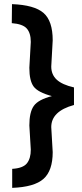

<svg xmlns="http://www.w3.org/2000/svg" viewBox="-20 -778 397 929"><path d="M129 -54 122 -171Q122 -235 143.5 -265.5Q165 -296 231 -313Q164 -331 143 -359Q122 -387 122 -450L129 -575Q129 -618 109.5 -640Q90 -662 37 -666L38 -758Q146 -754 190.5 -715.5Q235 -677 235 -583L228 -456Q228 -417 254.5 -392.5Q281 -368 338 -355V-270Q228 -240 228 -163L235 -42Q235 48 190.5 87.5Q146 127 39 131V39Q91 36 110 12.5Q129 -11 129 -54Z"/></svg>

Font: TitilliumWeb-SemiBold
Style: SemiBold
Weight: 600
Version: Version 1.001;PS 57.000;hotconv 1.0.70;makeotf.lib2.5.55311